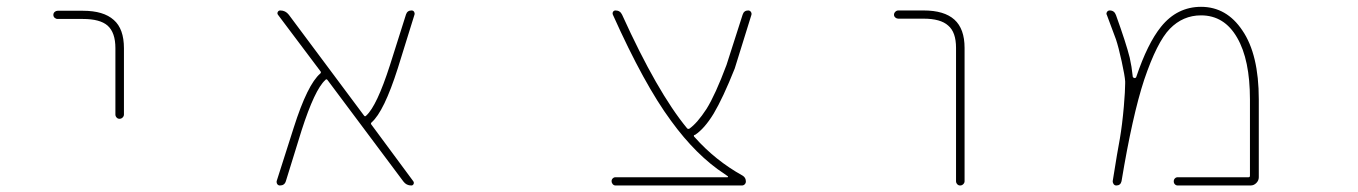

<svg xmlns="http://www.w3.org/2000/svg" viewBox="-20 -575 4040 571"><path d="M323.2 -234.4V-431.6Q323.2 -478.5 299.8 -499Q277.3 -518.6 226.6 -518.6H151.4Q146.5 -518.6 142.6 -522Q138.7 -525.4 138.7 -530.8Q138.7 -536.1 142.6 -539.6Q146.5 -543 151.4 -543H226.6Q288.1 -543 318.4 -515.6Q348.6 -489.3 348.6 -431.6V-234.4Q348.6 -229.5 344.7 -225.6Q340.8 -221.7 335.4 -221.7Q330.1 -221.7 326.7 -225.6Q323.2 -229.5 323.2 -234.4Z M1203.1 -23.4Q1188.5 -23.4 1179.7 -35.2L954.1 -336.9Q951.2 -340.8 948.2 -337.9L947.3 -336.9Q916 -308.6 877 -187.5L830.1 -36.1Q826.2 -23.4 812.5 -23.4Q807.6 -23.4 804.7 -27.3Q802.7 -30.3 802.7 -33.2Q802.7 -35.2 802.7 -36.1L853.5 -195.3Q894.5 -324.2 932.6 -356.4Q935.5 -359.4 933.6 -362.3L806.6 -531.2Q803.7 -535.2 806.2 -539.6Q808.6 -543.9 813.5 -543.9Q829.1 -543.9 838.9 -531.2L1062.5 -231.4Q1065.4 -227.5 1068.4 -230.5L1069.3 -231.4Q1100.6 -259.8 1139.6 -380.9L1187.5 -532.2Q1191.4 -543.9 1204.1 -543.9Q1209 -543.9 1211.4 -540Q1213.9 -536.1 1212.9 -532.2L1163.1 -372.1Q1122.1 -243.2 1085 -210.9Q1082 -208 1084 -205.1L1209 -36.1Q1211.9 -32.2 1210 -27.8Q1208 -23.4 1203.1 -23.4Z M1810.5 -23.4Q1805.7 -23.4 1802.2 -27.3Q1798.8 -31.2 1798.8 -36.1Q1798.8 -41 1802.2 -44.4Q1805.7 -47.9 1810.5 -47.9H2143.6Q2144.5 -47.9 2145 -48.8Q2145.5 -49.8 2144.5 -50.8L2134.8 -57.6Q2050.8 -112.3 1975.6 -215.8Q1895.5 -324.2 1802.7 -531.2Q1800.8 -536.1 1803.2 -540Q1805.7 -543.9 1810.5 -543.9Q1824.2 -543.9 1830.1 -531.2Q1934.6 -300.8 2023.4 -193.4Q2026.4 -190.4 2030.3 -192.4Q2053.7 -209 2081.1 -251Q2107.4 -293 2140.6 -381.8L2188.5 -531.2Q2192.4 -543.9 2205.1 -543.9Q2210 -543.9 2212.9 -540Q2215.8 -536.1 2214.8 -531.2L2165 -371.1Q2129.9 -283.2 2102.5 -237.3Q2075.2 -192.4 2046.9 -173.8H2044.9Q2042 -170.9 2044.9 -168L2045.9 -167Q2107.4 -97.7 2188.5 -52.7Q2198.2 -46.9 2198.2 -35.2Q2198.2 -30.3 2194.8 -26.9Q2191.4 -23.4 2186.5 -23.4Z M2823.2 -36.1V-432.6Q2823.2 -479.5 2799.8 -499Q2777.3 -519.5 2726.6 -519.5H2651.4Q2646.5 -519.5 2642.6 -522.9Q2638.7 -526.4 2638.7 -531.2Q2638.7 -536.1 2642.6 -540Q2646.5 -543.9 2651.4 -543.9H2726.6Q2788.1 -543.9 2818.4 -516.6Q2848.6 -489.3 2848.6 -432.6V-36.1Q2848.6 -31.2 2844.7 -27.3Q2840.8 -23.4 2835.4 -23.4Q2830.1 -23.4 2826.7 -27.3Q2823.2 -31.2 2823.2 -36.1Z M3482.4 -23.4Q3477.5 -23.4 3474.1 -26.9Q3470.7 -30.3 3470.7 -35.6Q3470.7 -41 3474.1 -44.4Q3477.5 -47.9 3482.4 -47.9H3693.4Q3697.3 -47.9 3697.3 -52.7V-279.3Q3697.3 -397.5 3659.2 -462.9Q3621.1 -529.3 3551.8 -529.3Q3498 -529.3 3459 -489.3Q3420.9 -450.2 3382.8 -337.9Q3347.7 -231.4 3315.4 -36.1Q3312.5 -23.4 3299.8 -23.4Q3294.9 -23.4 3292 -27.3Q3289.1 -31.2 3289.1 -36.1Q3303.7 -127.9 3310.5 -163.1Q3317.4 -203.1 3322.3 -258.8Q3326.2 -305.7 3326.2 -326.2Q3326.2 -330.1 3326.2 -333Q3325.2 -349.6 3315.9 -392.1Q3306.6 -434.6 3298.8 -458Q3291 -478.5 3271.5 -531.2Q3270.5 -532.2 3270.5 -534.2Q3270.5 -537.1 3272.5 -540Q3275.4 -543.9 3280.3 -543.9Q3293.9 -543.9 3298.8 -530.3Q3329.1 -446.3 3339.8 -403.3Q3345.7 -377 3348.6 -348.6Q3348.6 -343.8 3352.5 -343.8L3353.5 -342.8Q3358.4 -342.8 3359.4 -346.7Q3392.6 -445.3 3432.6 -495.1Q3457 -525.4 3486.8 -540Q3516.6 -554.7 3551.8 -554.7Q3589.8 -554.7 3620.6 -537.1Q3651.4 -519.5 3674.8 -484.4Q3723.6 -413.1 3723.6 -279.3V-47.9Q3723.6 -38.1 3716.3 -30.8Q3709 -23.4 3699.2 -23.4Z"/></svg>

Font: Rounded-X Mgen+ 1m thin
Style: Regular
Weight: 100
Designer: [Source Han Sans]
Ryoko NISHIZUKA  (kana & ideographs); Paul D. Hunt (Latin, Greek & Cyrillic); Wenlong ZHANG  (bopomofo
Version: Version 1.059.20150602